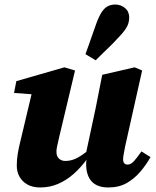

<svg xmlns="http://www.w3.org/2000/svg" viewBox="-20 -811 688 847"><path d="M157 16Q124 16 101 3Q78 -10 66 -31.5Q54 -53 54 -80Q54 -108 58.5 -134Q63 -160 69 -184L126 -424L165 -392L42 -401L52 -453L264 -514L311 -500L241 -206Q238 -193 235.5 -181.5Q233 -170 231 -160.5Q229 -151 229 -141Q229 -122 240 -111.5Q251 -101 268 -101Q286 -101 303.5 -107Q321 -113 341 -126.5Q361 -140 384 -160L394 -112H366Q337 -72 304.5 -43.5Q272 -15 235.5 0.5Q199 16 157 16ZM458 16Q409 16 384.5 -10.5Q360 -37 360 -88Q360 -97 361.5 -105.5Q363 -114 364 -124H357L402 -334Q409 -372 416.5 -407.5Q424 -443 431 -481L574 -514L607 -500L532 -165Q529 -148 526 -133Q523 -118 523 -108Q523 -97 528 -91Q533 -85 543 -85Q557 -85 570 -99Q583 -113 604 -143L644 -118Q625 -84 599 -53.5Q573 -23 539 -3.5Q505 16 458 16ZM357 -572Q366 -596 374 -619.5Q382 -643 390.5 -666.5Q399 -690 407 -713Q419 -744 431 -761Q443 -778 457.5 -784.5Q472 -791 488 -791Q513 -791 531.5 -775.5Q550 -760 550 -734Q550 -709 537.5 -688.5Q525 -668 499 -642Q484 -625 467.5 -609Q451 -593 434.5 -577Q418 -561 402 -545Z"/></svg>

Font: Source Serif 4 ExtraBold
Style: Italic
Weight: 800
Italic angle: -12°
Designer: Frank Grießhammer
Foundry: Adobe Systems Incorporated
Version: Version 4.004;hotconv 1.0.116;makeotfexe 2.5.65601